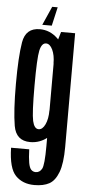

<svg xmlns="http://www.w3.org/2000/svg" viewBox="-63 -762 460 1027"><g transform="rotate(5 167.0 -249.0)"><path d="M162 230Q211 230 242 213Q273 196 291 148.5Q309 101 309 12.5V-598H233.5L208.5 -513.5V15.5Q208.5 118.5 196.5 139.5Q184.5 160.5 163.5 160.5Q149 160.5 139.2 150.5Q129.5 140.5 124.8 114.2Q120 88 118.5 42H21Q23.5 152.5 61.5 191.2Q99.5 230 162 230ZM120 3Q173 3 214.5 -31.8Q256 -66.5 256 -130L208 -175Q208 -129 194 -99.2Q180 -69.5 159 -69.5Q135.5 -69.5 126.2 -110.8Q117 -152 117 -300Q117 -447.5 126.2 -488.8Q135.5 -530 159 -530Q180 -530 194 -500.5Q208 -471 208 -426.5L255 -465Q255 -526 214 -564.5Q173 -603 119.5 -603Q43.5 -603 30.2 -524.5Q17 -446 17 -300Q17 -155 30.5 -76Q44 3 120 3ZM130 -627.5H181L204 -728H174.5Z"/></g></svg>

Font: Anybody ExtraCondensed Medium
Style: Regular
Weight: 500
Width: 2
Version: Version 1.113;gftools[0.9.25]